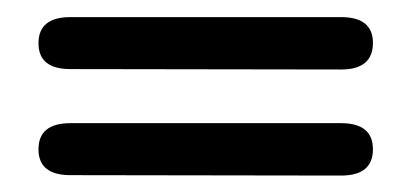

<svg xmlns="http://www.w3.org/2000/svg" viewBox="-20 -287 498 229"><path d="M386.7 -77.6 64 -78.1Q25.9 -78.1 25.9 -108.9Q25.9 -140.1 64 -140.1H386.7Q424.8 -140.1 424.8 -108.9Q424.8 -77.6 386.7 -77.6ZM386.7 -204.1 64 -204.6Q25.9 -204.6 25.9 -235.4Q25.9 -266.6 64 -266.6H386.7Q424.8 -266.6 424.8 -235.8Q424.8 -204.1 386.7 -204.1Z"/></svg>

Font: Droid Persian Naskh
Style: Regular
Weight: 400
Designer: Pascal Zoghbi
Foundry: Ascender Corporation
Version: Version 1.00